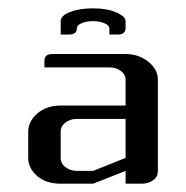

<svg xmlns="http://www.w3.org/2000/svg" viewBox="-20 -442 448 462"><path d="M47.9 -62V-125Q47.9 -149.9 69.8 -168.9Q91.8 -188 126 -188H282.2V-250Q282.2 -262.7 270.5 -271.5Q259.3 -279.8 243.2 -279.8H86.9V-295.9Q86.9 -312 106 -312H282.2Q314 -312 336.9 -293.5Q359.9 -274.9 359.9 -250V-30.8Q359.9 -16.6 349.1 -8.8Q337.4 0 320.8 0H282.2V-30.8L204.1 0H126Q91.3 0 69.8 -18.1Q47.9 -37.1 47.9 -62ZM126 -62Q126 -48.8 137.2 -40Q148.9 -30.8 165 -30.8H204.1L282.2 -62V-155.8H165Q148.4 -155.8 137.2 -147Q126 -138.2 126 -125ZM126 -358.9V-391.1Q126 -404.3 148.4 -413.1Q170.9 -421.9 203.6 -421.9Q236.8 -421.9 258.8 -412.6Q282.2 -402.8 282.2 -391.1V-375Q282.2 -358.9 263.2 -358.9H243.2V-374Q243.2 -380.9 231 -386.2Q219.7 -391.1 203.6 -391.1Q187.5 -391.1 176.3 -386.2Q165 -381.3 165 -374Q165 -358.9 146 -358.9Z"/></svg>

Font: Hhenum
Style: Regular
Weight: 400
Designer: T. Christopher White
Version: Version 1.0